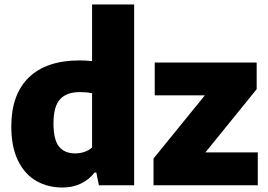

<svg xmlns="http://www.w3.org/2000/svg" viewBox="-20 -828 1196 858"><path d="M30.5 -263Q30.5 -405.5 108.8 -481.8Q187 -558 337 -558Q359.5 -558 391.5 -555V-808H579.5V0H422L410.5 -57H402.5Q378.5 -25.5 342 -7.8Q305.5 10 258.5 10Q194.5 10 143 -19Q91.5 -48 61 -109.2Q30.5 -170.5 30.5 -263ZM391.5 -169V-411.5Q366.5 -416.5 337.5 -416.5Q277 -416.5 248 -384Q219 -351.5 219 -277Q219 -203 243.8 -172.8Q268.5 -142.5 315.5 -142.5Q337 -142.5 357.2 -149.2Q377.5 -156 391.5 -169ZM898 -147H1132V0H666V-119.5L895.5 -402H671.5V-548.5H1127V-429.5Z"/></svg>

Font: Encode Sans ExtraBold
Style: Regular
Weight: 800
Designer: Multiple Designers
Foundry: Impallari Type
Version: Version 2.000